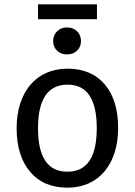

<svg xmlns="http://www.w3.org/2000/svg" viewBox="-20 -857 624 889"><path d="M429 -837H156V-768H429ZM290 -730C253 -730 226 -703 226 -667C226 -631 253 -605 290 -605C329 -605 355 -631 355 -667C355 -703 329 -730 290 -730ZM293 -539C145 -539 57 -428 57 -263C57 -178 78 -111 119 -62C160 -13 218 12 292 12C439 12 527 -99 527 -264C527 -349 507 -416 466 -465C425 -514 367 -539 293 -539ZM293 -465C383 -465 428 -398 428 -264C428 -129 383 -62 292 -62C201 -62 156 -129 156 -263C156 -398 202 -465 293 -465Z"/></svg>

Font: Fira Sans
Style: Regular
Weight: 400
Designer: Carrois Corporate & Edenspiekermann AG
Foundry: Carrois Corporate GbR & Edenspiekermann AG
Version: Version 4.203